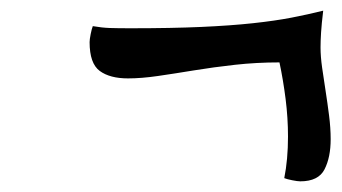

<svg xmlns="http://www.w3.org/2000/svg" viewBox="-20 -417 642 360"><path d="M581 -328Q581 -311 584 -290Q587 -269 590.5 -246.5Q594 -224 597 -200.5Q600 -177 600 -156Q600 -122 588.5 -99.5Q577 -77 543 -77Q538 -77 528 -79Q518 -81 513 -83Q520 -118 520 -161Q520 -196 515.5 -231.5Q511 -267 504 -300Q461 -300 420.5 -295.5Q380 -291 343.5 -285Q307 -279 276 -274.5Q245 -270 220 -270Q186 -270 167 -284Q148 -298 148 -338Q148 -343 150 -353Q152 -363 154 -368Q171 -365 186 -364.5Q201 -364 225 -364Q302 -364 357.5 -366.5Q413 -369 454.5 -373.5Q496 -378 527 -384Q558 -390 586 -397Q583 -372 582 -356Q581 -340 581 -328Z"/></svg>

Font: Kaushan Script
Style: Regular
Weight: 400
Designer: Pablo Impallari
Foundry: Pablo Impallari
Version: Version 1.002